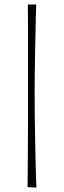

<svg xmlns="http://www.w3.org/2000/svg" viewBox="-20 -714 290 870"><path d="M145 136 105 134Q105 117 105.5 83Q106 49 106 3.5Q106 -42 106.5 -92.5Q107 -143 107 -193.5Q107 -244 107 -288Q107 -332 107 -380.5Q107 -429 107 -477.5Q107 -526 107 -569Q107 -612 106.5 -644.5Q106 -677 106 -693L144 -694Q143 -678 142.5 -645.5Q142 -613 141 -570Q140 -527 139 -479Q138 -431 137.5 -382Q137 -333 137 -289Q137 -245 137.5 -194.5Q138 -144 139 -93Q140 -42 141 3.5Q142 49 143 83.5Q144 118 145 136Z"/></svg>

Font: Truculenta Thin
Style: Regular
Weight: 250
Version: Version 1.002